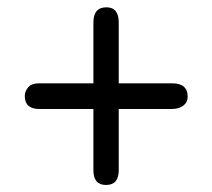

<svg xmlns="http://www.w3.org/2000/svg" viewBox="-20 -492 589 533"><path d="M239.3 -189.5H88.9Q48.8 -189.5 48.8 -225.6Q48.8 -238.3 58.1 -249.5Q67.4 -260.7 88.9 -260.7H239.3V-429.7Q239.3 -471.7 275.4 -471.7Q309.6 -471.7 309.6 -429.7V-260.7H458Q501 -260.7 501 -223.6Q501 -208 488.8 -198.7Q476.6 -189.5 458 -189.5H309.6V-19.5Q309.6 21.5 274.4 21.5Q239.3 21.5 239.3 -19.5Z"/></svg>

Font: Jura
Style: DemiBold
Weight: 600
Version: Version 2.4